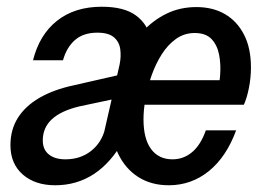

<svg xmlns="http://www.w3.org/2000/svg" viewBox="-20 -540 786 570"><path d="M284 -125 335 -348Q340 -372 337 -394Q334 -416 318 -429.5Q302 -443 269 -443Q228 -443 203 -421.5Q178 -400 167 -361H78Q97 -437 149.5 -478.5Q202 -520 282 -520Q348 -520 383 -494.5Q418 -469 427 -426.5Q436 -384 425 -335L376 -120ZM144 10Q84 10 47.5 -22Q11 -54 11 -109Q11 -155 33 -190Q55 -225 97 -249.5Q139 -274 200 -287L349 -321L333 -249L215 -224Q161 -211 134 -186Q107 -161 107 -123Q107 -96 125 -81.5Q143 -67 174 -67Q219 -67 250.5 -92Q282 -117 292 -158L348 -125Q310 -57 259 -23.5Q208 10 144 10ZM481 10Q429 10 390.5 -14.5Q352 -39 330.5 -84Q309 -129 309 -191Q309 -234 319.5 -280Q330 -326 351 -368.5Q372 -411 402.5 -445Q433 -479 473.5 -499Q514 -519 563 -519Q612 -519 648 -498Q684 -477 704.5 -437Q725 -397 725 -340Q725 -309 719 -279Q713 -249 704 -229H376L392 -302H658L624 -255Q631 -284 633.5 -316.5Q636 -349 630.5 -377.5Q625 -406 608 -424Q591 -442 558 -442Q527 -442 502.5 -424.5Q478 -407 460 -378.5Q442 -350 430 -316Q418 -282 412 -248Q406 -214 406 -186Q406 -128 428.5 -97.5Q451 -67 492 -67Q525 -67 550.5 -88.5Q576 -110 591 -153H681Q652 -74 600 -32Q548 10 481 10Z"/></svg>

Font: Instrument Sans SemiCondensed Medium
Style: Italic
Weight: 500
Width: 4
Italic angle: -13°
Designer: Rodrigo Fuenzalida
Foundry: fragTYPE
Version: Version 1.000;gftools[0.9.28]